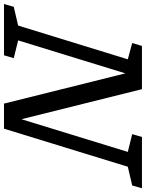

<svg xmlns="http://www.w3.org/2000/svg" viewBox="76 -846 747 984"><g transform="rotate(90 450.0 -353.5)"><path d="M255.5 -50 241 0H-22L-7.5 -50L88.5 -72.5L261.5 -634.5L178 -657L193 -707H414.5L568.5 -89.5L736 -634.5L645 -657L659.5 -707H922.5L908 -657L812 -634.5L617 0H488.5L333.5 -622L164.5 -72.5Z"/></g></svg>

Font: Newsreader Caption
Style: Italic
Weight: 400
Italic angle: -17°
Designer: Hugues Gentile
Foundry: Production Type
Version: Version 1.001